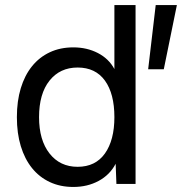

<svg xmlns="http://www.w3.org/2000/svg" viewBox="-20 -730 722 762"><path d="M271 12Q219 12 177.5 -7.5Q136 -27 107 -63Q78 -99 62.5 -150Q47 -201 47 -265Q47 -329 62.5 -380Q78 -431 107 -467Q136 -503 177.5 -522.5Q219 -542 271 -542Q325 -542 368.5 -519.5Q412 -497 434 -456V-710H518V0H442L439 -80Q416 -36 371.5 -12Q327 12 271 12ZM288 -68Q359 -68 396.5 -121Q434 -174 434 -265Q434 -358 396.5 -410Q359 -462 288 -462Q218 -462 176.5 -410Q135 -358 135 -265Q135 -174 176.5 -121Q218 -68 288 -68ZM568 -455 598 -710H682L630 -455Z"/></svg>

Font: Geist
Style: Regular
Weight: 400
Designer: Basement.studio, Andrés Briganti, Mateo Zaragoza
Foundry: Basement.studio, Vercel, Andrés Briganti, Guido Ferreyra, Mateo Zaragoza
Version: Version 1.401